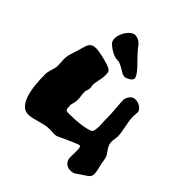

<svg xmlns="http://www.w3.org/2000/svg" viewBox="-188 -852 916 916"><g transform="rotate(45 269.5 -394.0)"><path d="M520 -169.9Q523.9 -154.3 525.9 -144Q527.8 -133.8 527.8 -126Q527.8 -119.1 526.1 -114.3Q524.4 -109.4 520.3 -104.7Q516.1 -100.1 509.3 -95.2Q502.4 -90.3 492.2 -84Q481.9 -77.6 475.3 -72.5Q468.8 -67.4 462.9 -63.7Q457 -60.1 450.7 -58.1Q444.3 -56.2 435.1 -56.2Q415.5 -56.2 402.3 -68.4Q389.2 -80.6 389.2 -104Q389.2 -110.8 389.6 -120.1Q390.1 -129.4 390.1 -139.2Q390.1 -151.9 388.7 -162.4Q387.2 -172.9 381.8 -172.9Q378.4 -172.9 369.4 -169.7Q360.4 -166.5 348.9 -161.4Q337.4 -156.2 324.7 -150.6Q312 -145 301 -139.9Q290 -134.8 282.2 -131.1Q274.4 -127.4 272.9 -127Q269 -126 265.1 -125.5Q261.2 -125 255.9 -125Q249 -125 241.2 -125.5Q233.4 -126 225.1 -126Q208 -126 192.1 -122.3Q176.3 -118.7 161.4 -114.5Q146.5 -110.4 132.1 -106.7Q117.7 -103 104 -103Q85 -103 72 -113.5Q59.1 -124 50.3 -140.9Q41.5 -157.7 36.4 -179Q31.2 -200.2 28.8 -221.9Q26.4 -243.7 25.6 -263.2Q24.9 -282.7 24.9 -296.9Q24.9 -305.7 27.1 -314.9Q29.3 -324.2 32 -333Q34.7 -341.8 36.9 -349.9Q39.1 -357.9 39.1 -365.2Q39.1 -376.5 38.1 -388.2Q37.1 -399.9 37.1 -412.1Q37.1 -430.2 43.7 -451.4Q50.3 -472.7 57.1 -494.1Q62 -509.3 64.9 -520.8Q67.9 -532.2 73 -540Q78.1 -547.9 87.2 -552Q96.2 -556.2 112.8 -556.2Q116.7 -556.2 126 -554.7Q135.3 -553.2 147.2 -550.8Q159.2 -548.3 172.1 -545.2Q185.1 -542 196.5 -538.1Q208 -534.2 216.3 -530Q224.6 -525.9 227.1 -522Q230 -516.6 231 -510.3Q231.9 -503.9 231.9 -497.1Q231.9 -486.8 230.2 -476.1Q228.5 -465.3 226.6 -455.6Q224.6 -445.8 222.9 -437.5Q221.2 -429.2 221.2 -423.8Q221.2 -418.5 222.7 -412.1Q224.1 -405.8 224.1 -398.9Q223.1 -391.6 220.5 -384.3Q217.8 -377 216.8 -371.1Q216.8 -360.4 219 -346.2Q221.2 -332 221.2 -317.9Q221.2 -310.5 220 -304.4Q218.8 -298.3 217.3 -292.7Q215.8 -287.1 214.6 -282.7Q213.4 -278.3 213.9 -274.9Q214.4 -264.6 215.1 -258.3Q215.8 -252 218 -248.5Q220.2 -245.1 223.6 -244.1Q227.1 -243.2 232.9 -243.2Q253.4 -243.2 273.9 -244.1Q294.4 -245.1 313.2 -247.6Q332 -250 347.9 -253.7Q363.8 -257.3 375 -263.2Q379.4 -267.6 381.1 -278.3Q382.8 -289.1 383.1 -301Q383.3 -313 382.6 -323.5Q381.8 -334 381.8 -337.9Q381.8 -387.7 378.4 -421.9Q375 -456.1 375 -473.1Q375 -477.5 377.4 -484.9Q379.9 -492.2 384.5 -499Q389.2 -505.9 396.5 -511Q403.8 -516.1 414.1 -516.1Q424.3 -516.1 433.6 -512.9Q442.9 -509.8 450 -504.6Q457 -499.5 461.4 -492.9Q465.8 -486.3 465.8 -479Q465.8 -473.1 464.8 -465.3Q463.9 -457.5 463.9 -450.2Q463.9 -437 466.3 -421.1Q468.8 -405.3 471.9 -389.6Q475.1 -374 477.5 -359.4Q480 -344.7 480 -334Q480 -322.8 478 -312.7Q476.1 -302.7 476.1 -293Q476.1 -281.2 480 -272Q483.9 -262.7 489 -254.6Q494.1 -246.6 499.5 -239.7Q504.9 -232.9 507.8 -226.1Q511.7 -216.3 513.9 -200.7Q516.1 -185.1 520 -169.9ZM141.1 -634.3Q138.2 -641.6 138.2 -651.4Q138.2 -666.5 144 -681.2Q149.9 -695.8 158.4 -707.3Q167 -718.8 177 -725.6Q187 -732.4 195.3 -732.4Q208.5 -732.4 217.8 -728Q227.1 -723.6 233.9 -717Q240.7 -710.4 246.6 -702.1Q252.4 -693.8 259.3 -686.5Q265.1 -679.7 272.9 -671.6Q280.8 -663.6 289.1 -654.3Q293.5 -649.9 302 -641.4Q310.5 -632.8 319.3 -622.6Q328.1 -612.3 334.7 -601.8Q341.3 -591.3 341.3 -583.5Q341.3 -578.6 336.9 -573.5Q332.5 -568.4 326.4 -564.5Q320.3 -560.5 313.2 -557.9Q306.2 -555.2 301.3 -555.2Q291.5 -555.2 282.5 -560.3Q273.4 -565.4 263.4 -571.8Q253.4 -578.1 241.2 -583.3Q229 -588.4 213.4 -588.4Q206.1 -588.4 194.3 -593.5Q182.6 -598.6 171.4 -605.7Q160.2 -612.8 151.6 -620.6Q143.1 -628.4 141.1 -634.3Z"/></g></svg>

Font: Freckle Face
Style: Regular
Weight: 400
Designer: Astigmatic (AOETI)
Foundry: Astigmatic (AOETI)
Version: Version 1.000